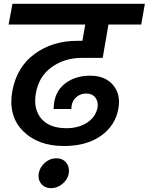

<svg xmlns="http://www.w3.org/2000/svg" viewBox="-20 -760 776 1002"><path d="M25 -632 45 -740H736L717 -632H546L516 -458H408Q317 -458 249.5 -409.5Q182 -361 167 -272Q153 -192 195 -141.5Q237 -91 327 -91Q390 -91 434.5 -120Q479 -149 489 -198Q494 -230 477.5 -251Q461 -272 430 -272Q402 -272 380.5 -255Q359 -238 354 -210Q352 -198 352 -191H260Q260 -210 263 -227Q274 -292 325.5 -328.5Q377 -365 451 -365Q528 -365 569.5 -317Q611 -269 598 -194Q582 -104 506.5 -51Q431 2 314 2Q177 2 99.5 -77Q22 -156 44 -283Q67 -410 160.5 -478.5Q254 -547 383 -547H410L425 -632ZM247 222Q214 222 195.5 199.5Q177 177 182 145Q188 112 214.5 89Q241 66 274 66Q307 66 325.5 89Q344 112 339 145Q333 177 306 199.5Q279 222 247 222Z"/></svg>

Font: Poppins SemiBold
Style: Italic
Weight: 600
Italic angle: -10°
Designer: Ninad Kale (Devanagari), Jonny Pinhorn (Latin)
Foundry: Indian Type Foundry
Version: Version 3.200;PS 1.000;hotconv 16.6.54;makeotf.lib2.5.65590